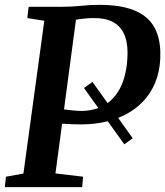

<svg xmlns="http://www.w3.org/2000/svg" viewBox="-24 -771 681 791"><path d="M523 -201 488 -176.5 322 -408.5 357 -433.5ZM-4 0 0.5 -43 72.5 -56 158.5 -685.5 88.5 -696.5 94 -743H230Q272 -743 309.2 -747Q346.5 -751 385.5 -751Q472 -751 527 -729.2Q582 -707.5 608.5 -664.2Q635 -621 636.5 -556.5Q638 -499.5 623.2 -452.5Q608.5 -405.5 579.8 -369.5Q551 -333.5 510.2 -308.8Q469.5 -284 418.8 -271.2Q368 -258.5 309 -258.5Q294.5 -258.5 273.5 -259.2Q252.5 -260 234 -261.2Q215.5 -262.5 207 -263V-325.5Q220 -323 238.2 -320.5Q256.5 -318 275.8 -316Q295 -314 312 -314Q349 -314.5 378.8 -325Q408.5 -335.5 431.2 -356Q454 -376.5 469.5 -405.5Q485 -434.5 493 -471.5Q501 -508.5 501.5 -552Q501.5 -601.5 485.8 -633.8Q470 -666 438.5 -681.8Q407 -697.5 359.5 -696.5Q344.5 -696.5 325.8 -694.8Q307 -693 287 -689.5Q267 -686 248.5 -679.5L294 -727.5L204.5 -56.5L318.5 -43L314.5 0Z"/></svg>

Font: Merriweather 24pt SemiBold
Style: Italic
Weight: 600
Italic angle: -7.8°
Version: Version 2.101